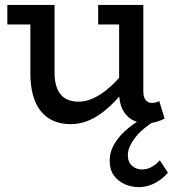

<svg xmlns="http://www.w3.org/2000/svg" viewBox="-20 -491 713 781"><path d="M266.8 14Q228.3 14 198 0.8Q167.7 -12.4 146.7 -38.1Q125.7 -63.7 114.6 -102.6Q103.5 -141.5 103.5 -192.3V-471H201.9V-195.4Q201.9 -168.7 207.3 -147.2Q212.6 -125.7 224.2 -110Q235.7 -94.3 254.6 -85.9Q273.5 -77.5 301.2 -77.5Q326.3 -77.5 352.4 -88.2Q378.5 -98.9 405.4 -119.2Q432.4 -139.5 459.2 -168.6Q486.1 -197.8 512.2 -233.6V-155.2Q481.7 -115.4 452.2 -84.1Q422.8 -52.7 393.1 -30.9Q363.4 -9 332.2 2.5Q301.1 14 266.8 14ZM9.9 -391.6V-471H181.6V-391.6ZM574.6 10.3Q541.9 10.3 517.2 -3.9Q492.5 -18.1 478.5 -45.8Q464.6 -73.5 464.6 -113.1V-471H563V-120.8Q563 -94.9 572.7 -83.7Q582.5 -72.4 596.5 -72.4Q607.2 -72.4 614.4 -74.4Q621.5 -76.3 627.7 -80L649.6 -8.6Q636.6 -1.6 617.2 4.3Q597.8 10.3 574.6 10.3ZM379.3 -391.6V-471H548.6V-391.6ZM544.2 270.2Q514.9 270.2 487.5 258.2Q460.2 246.2 443.2 222.6Q426.1 198.9 426.1 164Q426.1 125.4 447 91.6Q467.8 57.9 501.7 30.4Q535.6 2.9 573.8 -16.3L629.8 -11.3Q560.7 28.4 530.4 68.1Q500 107.8 500 139.6Q500 168.9 517.4 183.6Q534.8 198.3 557.4 198.3Q579.7 198.3 597.6 187.7Q615.6 177.2 630.2 161L663.1 211.8Q642.1 236.2 611.1 253.2Q580.2 270.2 544.2 270.2Z"/></svg>

Font: BioRhyme ExtraBold
Style: Regular
Weight: 800
Designer: Aoife Mooney
Foundry: Aoife Mooney Type
Version: Version 1.600;gftools[0.9.33]